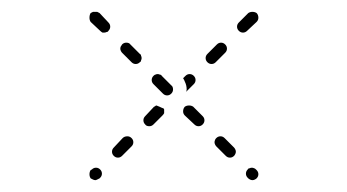

<svg xmlns="http://www.w3.org/2000/svg" viewBox="-20 -426 586 324"><path d="M131 -132Q131 -128 133 -125Q135 -124 137 -123Q139 -122 141 -122Q142 -122 144 -123Q146 -124 148 -125L149 -126Q152 -129 152 -133Q152 -137 149 -140Q146 -143 142 -143Q138 -143 135 -140L133 -139Q131 -136 131 -132ZM402 -123Q404 -122 406 -122Q408 -122 410 -123Q412 -124 413 -125Q416 -128 416 -132Q416 -136 413 -139L412 -140Q410 -142 409 -142Q407 -143 405 -143Q403 -143 401 -142Q399 -142 398 -140Q395 -137 395 -133Q395 -129 398 -126L399 -125Q400 -124 402 -123ZM169 -170Q169 -166 172 -163Q175 -160 179 -160Q183 -160 186 -163L202 -179Q205 -182 205 -186Q205 -190 202 -193Q199 -196 195 -196Q190 -196 187 -193L172 -177Q169 -174 169 -170ZM368 -160Q372 -160 375 -163Q376 -164 377 -166Q378 -168 378 -170Q378 -172 377 -174Q376 -176 375 -177L359 -193Q356 -196 352 -196Q348 -196 345 -193Q343 -191 343 -190Q342 -188 342 -186Q342 -184 343 -182Q344 -180 345 -179L361 -163Q364 -160 368 -160ZM222 -223Q222 -219 225 -216Q227 -213 232 -213Q236 -213 239 -216L254 -231Q256 -233 257 -235Q257 -236 257 -238Q257 -240 257 -241Q257 -242 256 -243Q253 -244 249 -246Q247 -247 244 -248Q243 -248 242 -247Q241 -246 240 -246L225 -230Q222 -227 222 -223ZM315 -213Q319 -213 322 -216Q325 -219 325 -223Q325 -227 322 -230L306 -246Q303 -248 299 -248Q295 -248 292 -246Q289 -243 289 -238Q289 -234 292 -231L308 -216Q311 -213 315 -213ZM262 -265Q266 -265 269 -268Q272 -271 272 -275Q272 -280 269 -282L253 -298Q252 -300 250 -300Q248 -301 246 -301Q244 -301 242 -300Q241 -300 239 -298Q236 -295 236 -291Q236 -287 239 -284L255 -268Q258 -265 262 -265ZM300 -301Q304 -301 307 -298Q310 -295 310 -291Q310 -287 307 -284L294 -271Q295 -273 295 -275Q295 -282 292 -288Q291 -291 289 -294L293 -298Q296 -301 300 -301ZM209 -318Q213 -318 216 -321Q218 -322 218 -324Q219 -326 219 -328Q219 -330 218 -332Q218 -334 216 -335L200 -351Q198 -354 193 -354Q189 -354 186 -351Q185 -349 184 -348Q183 -346 183 -344Q183 -342 184 -340Q185 -338 186 -337L202 -321Q205 -318 209 -318ZM327 -328Q327 -324 330 -321Q333 -318 337 -318Q341 -318 344 -321L360 -337Q363 -340 363 -344Q363 -348 360 -351Q357 -354 353 -354Q349 -354 346 -351L330 -335Q327 -332 327 -328ZM153 -371Q154 -371 156 -371Q158 -371 160 -372Q162 -372 163 -374Q166 -377 166 -381Q166 -385 163 -388L148 -404Q146 -405 144 -406Q142 -406 141 -406Q139 -406 137 -406Q135 -405 133 -404Q131 -401 131 -396Q131 -392 133 -389L149 -374Q151 -372 153 -371ZM380 -381Q380 -377 383 -374Q386 -371 390 -371Q394 -371 397 -374L413 -389Q416 -392 416 -396Q416 -401 413 -404Q410 -406 406 -406Q402 -406 399 -404L383 -388Q380 -385 380 -381Z"/></svg>

Font: FRB American Cursive Dashed Light
Style: Italic
Weight: 300
Italic angle: -25°
Version: Version 2.0;Modular Font Editor K font №1